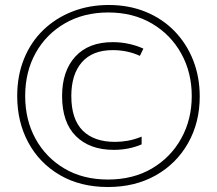

<svg xmlns="http://www.w3.org/2000/svg" viewBox="-20 -742 870 770"><path d="M413 8Q302 8 220 -40Q138 -88 93.5 -170.5Q49 -253 49 -357Q49 -439 76.5 -506.5Q104 -574 154 -622Q204 -670 271 -696Q338 -722 416 -722Q498 -722 565.5 -694Q633 -666 681 -616Q729 -566 755 -499.5Q781 -433 781 -355Q781 -251 734.5 -168.5Q688 -86 605 -39Q522 8 413 8ZM413 -22Q514 -22 589.5 -66.5Q665 -111 707 -187Q749 -263 749 -357Q749 -451 707 -527Q665 -603 589.5 -647.5Q514 -692 414 -692Q316 -692 240.5 -648.5Q165 -605 123 -529.5Q81 -454 81 -357Q81 -261 122.5 -185.5Q164 -110 238.5 -66Q313 -22 413 -22ZM436 -141Q340 -141 284.5 -196Q229 -251 229 -357Q229 -457 282 -515Q335 -573 432 -573Q466 -573 497.5 -566Q529 -559 555 -547L541 -518Q491 -541 432 -541Q351 -541 308.5 -492.5Q266 -444 266 -357Q266 -264 311.5 -218.5Q357 -173 441 -173Q466 -173 492 -177.5Q518 -182 548 -194V-163Q497 -141 436 -141Z"/></svg>

Font: Noto Sans Khmer UI ExtraCondensed ExtraLight
Style: Regular
Weight: 200
Width: 2
Designer: Danh Hong and the Monotype Design Team
Foundry: Monotype Imaging Inc.
Version: Version 2.002; ttfautohint (v1.8.4.7-5d5b)